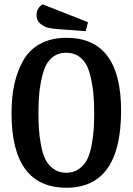

<svg xmlns="http://www.w3.org/2000/svg" viewBox="-20 -857 621 899"><path d="M261 -720Q228 -722 207.5 -726.5Q187 -731 169 -746Q151 -761 151 -786Q151 -817 179 -837L392 -753L381 -711ZM291 -680Q547 -680 547 -339Q547 22 291 22Q34 22 34 -327Q34 -403 47.5 -464Q61 -525 89.5 -575Q118 -625 169.5 -652.5Q221 -680 291 -680ZM421 -332Q421 -385 416.5 -426.5Q412 -468 400 -513.5Q388 -559 360 -584.5Q332 -610 290 -610Q248 -610 220.5 -584.5Q193 -559 181 -513.5Q169 -468 164.5 -426.5Q160 -385 160 -332Q160 -288 162 -255Q164 -222 171.5 -180.5Q179 -139 192 -112Q205 -85 230 -66.5Q255 -48 290 -48Q325 -48 350.5 -66.5Q376 -85 389 -112Q402 -139 409.5 -180.5Q417 -222 419 -255Q421 -288 421 -332Z"/></svg>

Font: Sansita
Style: Regular
Weight: 400
Designer: Pablo Cosgaya
Foundry: Omnibus-Type
Version: Version 1.006;hotconv 1.0.109;makeotfexe 2.5.65596